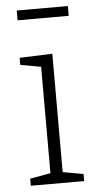

<svg xmlns="http://www.w3.org/2000/svg" viewBox="-52 -749 393 782"><g transform="rotate(-5 144.0 -358.0)"><path d="M47 -716H256V-676H47ZM176 -528V-44L260 -29V0H42V-29L126 -44V-479L42 -494V-523Z"/></g></svg>

Font: Bitter Pro Light
Style: Regular
Weight: 300
Designer: Sol Matas, and Bitter project Authors
Foundry: Sol Matas
Version: Version 1.010